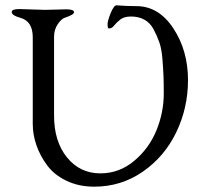

<svg xmlns="http://www.w3.org/2000/svg" viewBox="-20 -687 771 721"><path d="M686 -386Q686 -282 642 -190.5Q598 -99 516.5 -42.5Q435 14 334 14Q276 14 230 -8Q184 -30 157.5 -65.5Q131 -101 117 -141Q103 -181 103 -222V-547Q103 -607 57 -620Q24 -629 24 -642Q24 -653 53 -653Q67 -653 98.5 -651.5Q130 -650 149 -650Q166 -650 193 -651Q220 -652 229 -652Q258 -652 258 -641Q258 -632 225 -621Q211 -617 197 -596.5Q183 -576 183 -549V-253Q183 -156 231.5 -96Q280 -36 357 -36Q428 -36 484 -83Q540 -130 567.5 -197.5Q595 -265 595 -336Q595 -375 594 -400.5Q593 -426 590 -464.5Q587 -503 578.5 -527.5Q570 -552 557 -576.5Q544 -601 522.5 -613Q501 -625 472 -625Q446 -625 431.5 -613.5Q417 -602 408.5 -591Q400 -580 389 -580Q384 -580 384 -594Q383 -607 395.5 -637.5Q408 -668 418 -667Q454 -664 492 -664Q576 -664 631 -580.5Q686 -497 686 -386Z"/></svg>

Font: EB Garamond SC 12
Style: Regular
Weight: 400
Version: Version 0.016 ; ttfautohint (v0.97) -l 8 -r 50 -G 200 -x 0 -